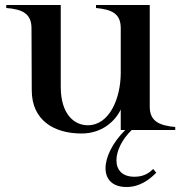

<svg xmlns="http://www.w3.org/2000/svg" viewBox="-20 -520 726 768"><path d="M306 14C387 14 440 -34 463 -82V0H481C377 104 373 228 486 228C539 228 577 199 605 171L593 156C578 170 557 187 518 187C418 187 429 74 507 0H681V-12C617 -18 579 -35 579 -93V-500H364V-488C427 -482 463 -466 463 -407V-226C462 -126 418 -19 331 -19C276 -19 223 -64 223 -173V-500H5V-488C69 -483 106 -466 106 -407L107 -159C107 -39 196 14 306 14Z"/></svg>

Font: Sprat Medium
Style: Regular
Weight: 500
Designer: Ethan Nakache
Foundry: Collletttivo
Version: Version 2.000;Glyphs 3.2 (3217)